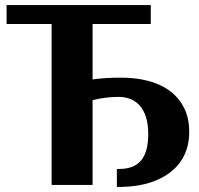

<svg xmlns="http://www.w3.org/2000/svg" viewBox="-20 -731 787 759"><path d="M6 -636H184V0H346V-335C378 -343 409 -348 449 -348C518 -348 566 -302 566 -202C566 -100 524 -63 449 -63H442V8H449C501 8 543 1 579 -11C665 -41 728 -103 728 -209C728 -244 722 -276 708 -304C668 -385 578 -424 457 -424C417 -424 382 -422 346 -417V-636H576V-711H6Z"/></svg>

Font: Aerodynamic
Style: Bd
Weight: 500
Designer: Google
Version: Version 2.000980; 2014